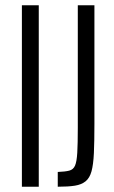

<svg xmlns="http://www.w3.org/2000/svg" viewBox="-20 -708 432 728"><path d="M63 0V-688H127V0ZM199 0V-56Q227 -57 242.5 -61Q258 -65 264.5 -80Q271 -95 273 -129Q275 -163 275 -223V-688H338V-239Q338 -171 336 -127.5Q334 -84 327 -58.5Q320 -33 304.5 -20.5Q289 -8 264 -4Q239 0 199 0Z"/></svg>

Font: Saira ExtraCondensed
Style: Regular
Weight: 400
Width: 2
Designer: Hector Gatti with collaboration of the Omnibus-Type team
Foundry: Omnibus-Type
Version: Version 1.101